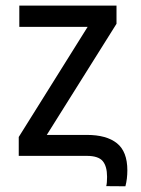

<svg xmlns="http://www.w3.org/2000/svg" viewBox="-20 -548 496 675"><path d="M389.6 -464.4V-528.3H47.9V-453.6H288.1L45.9 -66.4V0H285.2C312.2 0 330.8 6.1 341.1 18.3C351.3 30.5 356.4 49 356.4 73.7C356.4 88.1 355.5 99 353.5 106.4L420.9 106.9C425.5 89.4 427.7 70.6 427.7 50.8C427.7 6.8 415.5 -24.9 391.1 -44.4C366.7 -64 331.4 -73.7 285.2 -73.7H144.5Z"/></svg>

Font: Roboto Condensed
Style: Regular
Weight: 400
Designer: Google
Version: Version 2.134; 2016